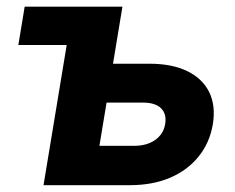

<svg xmlns="http://www.w3.org/2000/svg" viewBox="-20 -542 687 562"><path d="M33.7 -410.2 52.2 -522.5H245.1L226.6 -410.2ZM260.7 -355.5H417Q483.9 -355.5 528.3 -333.7Q572.8 -312 592.3 -272.5Q611.8 -232.9 603 -178.2Q593.8 -124 561.5 -84Q529.3 -43.9 478.3 -22Q427.2 0 360.4 0H107.4L193.8 -522.5H338.4L271 -115.2H373Q409.7 -115.2 434.1 -132.3Q458.5 -149.4 463.4 -178.7Q468.3 -208.5 451.4 -225.1Q434.6 -241.7 398.4 -241.7H241.7Z"/></svg>

Font: Inter 28pt
Style: Bold Italic
Weight: 700
Italic angle: -9.3988°
Designer: Rasmus Andersson
Foundry: rsms
Version: Version 4.001;git-66647c0bb